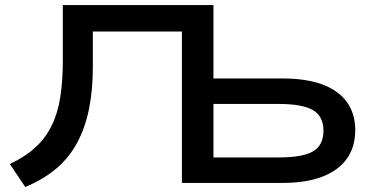

<svg xmlns="http://www.w3.org/2000/svg" viewBox="-20 -725 1492 761"><path d="M80 16 19 -75Q79 -103 119.5 -140Q160 -177 184.5 -226.5Q209 -276 219 -340.5Q229 -405 229 -486V-705H826V-414H1100Q1193 -414 1257 -390.5Q1321 -367 1354.5 -321Q1388 -275 1388 -209Q1388 -142 1354.5 -95.5Q1321 -49 1257 -24.5Q1193 0 1100 0H701V-600H348V-460Q348 -369 333 -294Q318 -219 286 -159.5Q254 -100 202.5 -56.5Q151 -13 80 16ZM826 -101H1084Q1181 -101 1221.5 -125.5Q1262 -150 1262 -207Q1262 -264 1220.5 -288.5Q1179 -313 1084 -313H826Z"/></svg>

Font: Nunito Sans 7pt Expanded SemiBold
Style: Regular
Weight: 600
Width: 7
Designer: Vernon Adams
Foundry: Vernon Adams
Version: Version 3.101;gftools[0.9.27]